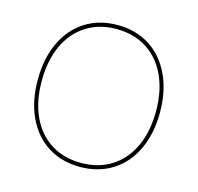

<svg xmlns="http://www.w3.org/2000/svg" viewBox="-104 -812 954 927"><g transform="rotate(15 373.5 -348.5)"><path d="M68 -348Q68 -454 105.5 -534.5Q143 -615 212 -659Q281 -703 373 -703Q465 -703 534 -659Q603 -615 641 -534.5Q679 -454 679 -348Q679 -242 641.5 -162Q604 -82 534.5 -38Q465 6 373 6Q281 6 212 -38Q143 -82 105.5 -162Q68 -242 68 -348ZM659 -348Q659 -450 624 -525.5Q589 -601 524.5 -642Q460 -683 373 -683Q287 -683 222.5 -642Q158 -601 123 -525.5Q88 -450 88 -348Q88 -246 123 -170.5Q158 -95 222.5 -54.5Q287 -14 373 -14Q460 -14 524.5 -55Q589 -96 624 -171.5Q659 -247 659 -348Z"/></g></svg>

Font: Hanken Grotesk Thin
Style: Regular
Weight: 100
Designer: Alfredo Marco Pradil
Foundry: Hanken Design Co.
Version: Version 3.014